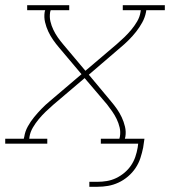

<svg xmlns="http://www.w3.org/2000/svg" viewBox="-38 -550 658 735"><path d="M304 165V146H335Q353 146 371 143Q389 140 406 132Q423 124 438 111.5Q453 99 463.5 83.5Q474 68 480 50.5Q486 33 489 15L491 0H348V-19H419L421 -27Q424 -45 420 -62Q416 -79 408.5 -94.5Q401 -110 391.5 -123.5Q382 -137 372 -150L286 -251L166 -149Q151 -136 137 -122.5Q123 -109 110.5 -94Q98 -79 88 -62Q78 -45 75 -27L74 -19H143V0H-18V-19H53L55 -27Q58 -47 68.5 -66Q79 -85 92.5 -101.5Q106 -118 121 -133.5Q136 -149 153 -163L274 -266L188 -368Q176 -382 165.5 -397Q155 -412 147 -429Q139 -446 134.5 -465Q130 -484 133 -504L135 -511H66V-530H227V-511H156L154 -504Q151 -485 155 -468Q159 -451 166.5 -435.5Q174 -420 183.5 -406.5Q193 -393 204 -380L289 -279L409 -381Q424 -394 438 -407.5Q452 -421 464.5 -436Q477 -451 487 -468Q497 -485 500 -504L501 -511H432V-530H593V-511H522L521 -504Q517 -483 506.5 -464Q496 -445 483 -428.5Q470 -412 454.5 -396.5Q439 -381 422 -367L302 -264L387 -162Q399 -148 409.5 -133Q420 -118 428 -101Q436 -84 440.5 -65Q445 -46 442 -27L440 -19H515L510 15Q506 35 499.5 55Q493 75 481 93Q469 111 452 125.5Q435 140 415.5 149Q396 158 376 161.5Q356 165 335 165Z"/></svg>

Font: Iosevka Curly Slab ThExObl
Style: Regular
Weight: 100
Width: 7
Italic angle: -9°
Monospace: yes
Designer: Belleve Invis
Foundry: Belleve Invis
Version: Version 11.1.0; ttfautohint (v1.8.3)